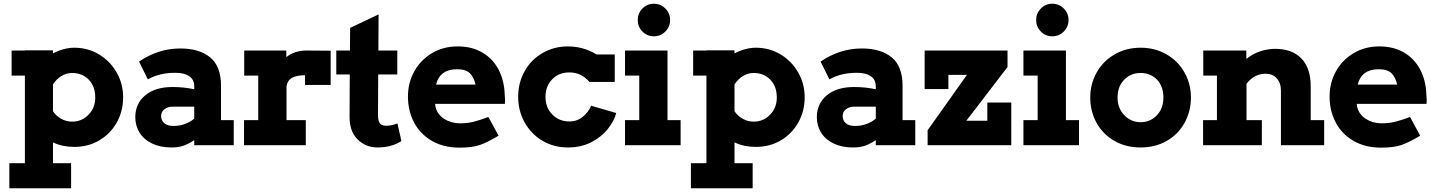

<svg xmlns="http://www.w3.org/2000/svg" viewBox="-20 -776 7679 1026"><path d="M638 -256Q638 -183 604.5 -122.5Q571 -62 511.5 -26.5Q452 9 377 9Q314 9 263 -15V96H360V230H30V96H113V-372H42V-506H113V-507H263V-491Q323 -521 377 -521Q450 -521 509.5 -485Q569 -449 603.5 -388.5Q638 -328 638 -256ZM489 -255Q489 -315 454 -350.5Q419 -386 366 -386Q335 -386 308.5 -370Q282 -354 263 -325V-182Q279 -157 306.5 -141.5Q334 -126 366 -126Q417 -126 453 -163Q489 -200 489 -255Z M1229 -134V0H1018V-27Q984 -5 958 3.5Q932 12 896 12Q837 12 793 -9Q749 -30 726 -67Q703 -104 703 -150Q703 -222 756 -266.5Q809 -311 902 -311Q963 -311 1018 -299V-314Q1018 -351 991 -369Q964 -387 918 -387Q874 -387 838.5 -378.5Q803 -370 770 -352L723 -447Q826 -517 943 -517Q1045 -517 1103 -469.5Q1161 -422 1161 -318V-134ZM907 -103Q940 -103 968.5 -113.5Q997 -124 1018 -142V-206H901Q877 -206 859 -192.5Q841 -179 841 -156Q841 -132 858 -117.5Q875 -103 907 -103Z M1610 -322V-374Q1567 -374 1542 -361Q1517 -348 1511 -315V-134H1614V0H1284V-134H1360V-372H1285V-506H1510V-471Q1555 -506 1617 -506L1747 -505V-322Z M2125 -22Q2072 12 1997 12Q1934 12 1890.5 -31.5Q1847 -75 1848 -154L1849 -378H1777V-506H1850L1851 -627L2003 -699L2002 -506H2103V-378H2001L2000 -164Q2000 -129 2010.5 -116.5Q2021 -104 2043 -104Q2060 -104 2075 -107.5Q2090 -111 2104 -116Z M2679 -242 2678 -221H2305L2307 -206Q2317 -164 2354 -140.5Q2391 -117 2438 -117Q2478 -117 2511.5 -125.5Q2545 -134 2590 -151L2644 -51Q2583 -14 2542 -0.5Q2501 13 2435 13Q2350 13 2287.5 -23.5Q2225 -60 2192.5 -122Q2160 -184 2160 -260Q2160 -334 2194 -395Q2228 -456 2288.5 -492Q2349 -528 2426 -528Q2503 -528 2559 -494.5Q2615 -461 2645 -402.5Q2675 -344 2677 -270Q2679 -252 2679 -242ZM2521 -324Q2513 -362 2491.5 -384Q2470 -406 2422 -406Q2331 -406 2310 -324Z M3273 -172Q3261 -128 3227.5 -86Q3194 -44 3139.5 -16Q3085 12 3015 12Q2939 12 2878.5 -24Q2818 -60 2783.5 -122Q2749 -184 2749 -259Q2749 -334 2783.5 -395.5Q2818 -457 2879 -492.5Q2940 -528 3015 -528Q3097 -528 3168 -485H3265V-338H3130Q3108 -363 3082 -376Q3056 -389 3022 -389Q2966 -389 2930.5 -352Q2895 -315 2895 -258Q2895 -201 2931.5 -164Q2968 -127 3022 -127Q3064 -127 3094.5 -152Q3125 -177 3139 -211Z M3388 -669Q3388 -705 3413 -730.5Q3438 -756 3475 -756Q3510 -756 3535.5 -730.5Q3561 -705 3561 -669Q3561 -633 3535.5 -607.5Q3510 -582 3475 -582Q3438 -582 3413 -607.5Q3388 -633 3388 -669ZM3547 -134H3617V0H3320V-134H3396V-372H3320V-506H3547Z M4280 -256Q4280 -183 4246.5 -122.5Q4213 -62 4153.5 -26.5Q4094 9 4019 9Q3956 9 3905 -15V96H4002V230H3672V96H3755V-372H3684V-506H3755V-507H3905V-491Q3965 -521 4019 -521Q4092 -521 4151.5 -485Q4211 -449 4245.5 -388.5Q4280 -328 4280 -256ZM4131 -255Q4131 -315 4096 -350.5Q4061 -386 4008 -386Q3977 -386 3950.5 -370Q3924 -354 3905 -325V-182Q3921 -157 3948.5 -141.5Q3976 -126 4008 -126Q4059 -126 4095 -163Q4131 -200 4131 -255Z M4871 -134V0H4660V-27Q4626 -5 4600 3.5Q4574 12 4538 12Q4479 12 4435 -9Q4391 -30 4368 -67Q4345 -104 4345 -150Q4345 -222 4398 -266.5Q4451 -311 4544 -311Q4605 -311 4660 -299V-314Q4660 -351 4633 -369Q4606 -387 4560 -387Q4516 -387 4480.5 -378.5Q4445 -370 4412 -352L4365 -447Q4468 -517 4585 -517Q4687 -517 4745 -469.5Q4803 -422 4803 -318V-134ZM4549 -103Q4582 -103 4610.5 -113.5Q4639 -124 4660 -142V-206H4543Q4519 -206 4501 -192.5Q4483 -179 4483 -156Q4483 -132 4500 -117.5Q4517 -103 4549 -103Z M5256 -228H5384V0H4937V-80L5147 -376H5048V-300H4921V-506H5364V-418L5144 -131H5256Z M5517 -669Q5517 -705 5542 -730.5Q5567 -756 5604 -756Q5639 -756 5664.5 -730.5Q5690 -705 5690 -669Q5690 -633 5664.5 -607.5Q5639 -582 5604 -582Q5567 -582 5542 -607.5Q5517 -633 5517 -669ZM5676 -134H5746V0H5449V-134H5525V-372H5449V-506H5676Z M5806 -255Q5806 -328 5840.5 -389Q5875 -450 5936.5 -485.5Q5998 -521 6075 -521Q6152 -521 6213.5 -485.5Q6275 -450 6309.5 -389Q6344 -328 6344 -255Q6344 -182 6310.5 -120.5Q6277 -59 6215.5 -23.5Q6154 12 6075 12Q5996 12 5934.5 -23.5Q5873 -59 5839.5 -120Q5806 -181 5806 -255ZM6197 -255Q6197 -315 6162.5 -350.5Q6128 -386 6075 -386Q6023 -386 5987.5 -350Q5952 -314 5952 -255Q5952 -198 5988 -160.5Q6024 -123 6075 -123Q6127 -123 6162 -160Q6197 -197 6197 -255Z M7056 -134V0H6825V-291Q6825 -333 6802.5 -357.5Q6780 -382 6743 -382Q6682 -382 6641 -328V-134H6723V0H6409V-134H6483V-372H6410V-506H6640V-461Q6672 -487 6712 -501Q6752 -515 6794 -515Q6885 -515 6934.5 -463.5Q6984 -412 6984 -315V-134Z M7604 -242 7603 -221H7230L7232 -206Q7242 -164 7279 -140.5Q7316 -117 7363 -117Q7403 -117 7436.5 -125.5Q7470 -134 7515 -151L7569 -51Q7508 -14 7467 -0.5Q7426 13 7360 13Q7275 13 7212.5 -23.5Q7150 -60 7117.5 -122Q7085 -184 7085 -260Q7085 -334 7119 -395Q7153 -456 7213.5 -492Q7274 -528 7351 -528Q7428 -528 7484 -494.5Q7540 -461 7570 -402.5Q7600 -344 7602 -270Q7604 -252 7604 -242ZM7446 -324Q7438 -362 7416.5 -384Q7395 -406 7347 -406Q7256 -406 7235 -324Z"/></svg>

Font: Arvo
Style: Bold
Weight: 700
Designer: Anton Koovit (Cyrillic Expansion: Cyreal)
Foundry: Anton Koovit, Yassin Baggar
Version: Version 3.000